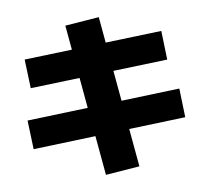

<svg xmlns="http://www.w3.org/2000/svg" viewBox="-95 -918 1189 1116"><g transform="rotate(-10 500.0 -360.0)"><path d="M441 95 359 -800 559 -815 641 80ZM53 -125 47 -295 948 -325 953 -155ZM98 -477 92 -647 903 -673 908 -503Z"/></g></svg>

Font: M PLUS 2 Thin Black
Style: Regular
Weight: 900
Version: Version 1.001